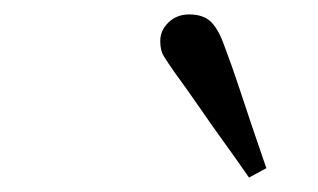

<svg xmlns="http://www.w3.org/2000/svg" viewBox="-20 -780 440 266"><path d="M349 -547 325 -534Q307 -560 290 -583.5Q273 -607 256.5 -631Q240 -655 221 -681Q212 -694 207 -702Q202 -710 202 -723Q202 -738 213.5 -749Q225 -760 242 -760Q262 -760 272.5 -749.5Q283 -739 291 -716Q302 -687 311 -659.5Q320 -632 329.5 -604Q339 -576 349 -547Z"/></svg>

Font: Source Serif 4
Style: Italic
Weight: 400
Italic angle: -12°
Designer: Frank Grießhammer
Foundry: Adobe Systems Incorporated
Version: Version 4.004;hotconv 1.0.116;makeotfexe 2.5.65601